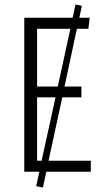

<svg xmlns="http://www.w3.org/2000/svg" viewBox="-20 -764 460 854"><path d="M384 -49V0H186L171 70L141 64L155 0H88V-685H303L316 -744L344 -738L333 -685H379L373 -636H322L267 -379H342V-331H257L196 -49ZM145 -636V-379H237L293 -636ZM145 -49H165L227 -331H145Z"/></svg>

Font: Fira Sans Extra Condensed Light
Style: Regular
Weight: 300
Width: 1
Designer: Carrois Corporate & Edenspiekermann AG
Foundry: Carrois Corporate GbR & Edenspiekermann AG
Version: Version 4.203